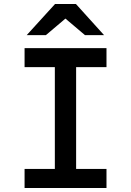

<svg xmlns="http://www.w3.org/2000/svg" viewBox="-20 -941 656 961"><path d="M254.5 0V-700H361V0ZM103 0V-95.5H513V0ZM103 -605V-700H513V-605ZM113.5 -765 255.5 -921H360L501 -765H405.5L307.5 -848L209.5 -765Z"/></svg>

Font: Overpass Mono SemiBold
Style: Regular
Weight: 600
Monospace: yes
Designer: Delve Withrington, Dave Bailey
Foundry: Delve Fonts LLC
Version: Version 4.000